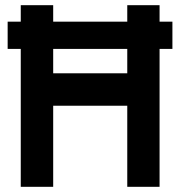

<svg xmlns="http://www.w3.org/2000/svg" viewBox="-20 -720 695 740"><path d="M470.5 -700H595V0H470.5V-312.5H185V0H60V-700H185V-437.5H470.5ZM9.5 -531.5V-636.5H644.5V-531.5Z"/></svg>

Font: Urbanist
Style: Bold
Weight: 700
Designer: Corey Hu
Foundry: Corey Hu
Version: Version 1.330; ttfautohint (v1.8.4.7-5d5b)